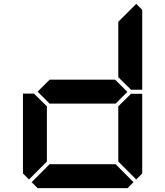

<svg xmlns="http://www.w3.org/2000/svg" viewBox="-20 -975 856 995"><path d="M577 -562 640 -499 579 -438H237L175 -500L237 -562ZM130 -45 99 -76V-490H157L161 -485L223 -424V-138ZM655 -485 659 -489H717V-76L686 -45L593 -138V-424ZM686 -955 717 -924V-510H659L655 -514L593 -575V-862ZM672 -31 641 0H175L144 -31L237 -124H579Z"/></svg>

Font: DSEG7 Classic
Style: Bold
Weight: 700
Designer: Keshikan(Twitter:@keshinomi_88pro)
Version: Version 0.46